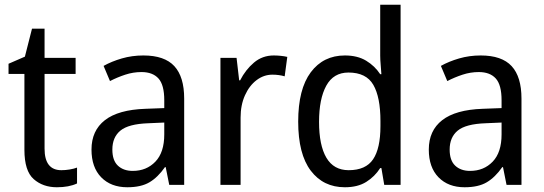

<svg xmlns="http://www.w3.org/2000/svg" viewBox="-20 -780 2295 810"><path d="M239 -62Q256 -62 274 -65Q292 -68 305 -73V-6Q271 10 220 10Q161 10 122 -24.5Q83 -59 83 -148V-468H16V-511L85 -541L115 -659H168V-536H299V-468H168V-153Q168 -62 239 -62Z M585 -546Q674 -546 715.5 -501Q757 -456 757 -364V0H694L679 -75H676Q646 -32 610.5 -11Q575 10 517 10Q448 10 407 -32Q366 -74 366 -149Q366 -229 422.5 -273Q479 -317 593 -321L673 -324V-357Q673 -422 648.5 -449Q624 -476 577 -476Q542 -476 508.5 -465Q475 -454 444 -438L417 -502Q451 -521 494 -533.5Q537 -546 585 -546ZM605 -260Q522 -257 488 -229Q454 -201 454 -149Q454 -103 477.5 -81Q501 -59 540 -59Q598 -59 635.5 -98Q673 -137 673 -213V-263Z M1135 -546Q1149 -546 1164 -544.5Q1179 -543 1192 -540L1181 -458Q1157 -465 1129 -465Q1093 -465 1062.5 -442Q1032 -419 1013.5 -378Q995 -337 995 -284V0H910V-536H978L989 -441H993Q1016 -486 1051.5 -516Q1087 -546 1135 -546Z M1435 10Q1344 10 1291 -60Q1238 -130 1238 -267Q1238 -404 1291 -475Q1344 -546 1435 -546Q1488 -546 1524.5 -524Q1561 -502 1584 -467H1589Q1588 -484 1586 -506.5Q1584 -529 1584 -545V-760H1670V0H1601L1589 -71H1584Q1561 -35 1525 -12.5Q1489 10 1435 10ZM1451 -62Q1523 -62 1554 -108Q1585 -154 1585 -248V-269Q1585 -370 1555 -422Q1525 -474 1450 -474Q1387 -474 1356.5 -418.5Q1326 -363 1326 -266Q1326 -167 1357 -114.5Q1388 -62 1451 -62Z M2008 -546Q2097 -546 2138.5 -501Q2180 -456 2180 -364V0H2117L2102 -75H2099Q2069 -32 2033.5 -11Q1998 10 1940 10Q1871 10 1830 -32Q1789 -74 1789 -149Q1789 -229 1845.5 -273Q1902 -317 2016 -321L2096 -324V-357Q2096 -422 2071.5 -449Q2047 -476 2000 -476Q1965 -476 1931.5 -465Q1898 -454 1867 -438L1840 -502Q1874 -521 1917 -533.5Q1960 -546 2008 -546ZM2028 -260Q1945 -257 1911 -229Q1877 -201 1877 -149Q1877 -103 1900.5 -81Q1924 -59 1963 -59Q2021 -59 2058.5 -98Q2096 -137 2096 -213V-263Z"/></svg>

Font: Noto Sans Telugu SemiCondensed
Style: Regular
Weight: 400
Width: 4
Designer: Jelle Bosma - Monotype Design Team
Foundry: Monotype Imaging Inc.
Version: Version 2.005; ttfautohint (v1.8.4.7-5d5b)